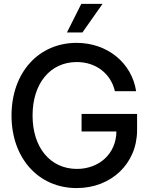

<svg xmlns="http://www.w3.org/2000/svg" viewBox="-20 -961 772 993"><path d="M376.5 11.7C555.2 11.7 689 -114.7 689 -288.1V-371.6H401.9V-281.2H582C581.1 -165.5 492.2 -87.4 377.9 -87.4C239.7 -87.4 148.4 -198.2 148.4 -363.3C148.4 -529.3 239.3 -640.1 377.4 -640.1C477.5 -640.1 553.7 -579.1 574.2 -489.3H684.1C661.1 -637.2 534.2 -739.3 376 -739.3C181.2 -739.3 39.6 -587.4 39.6 -363.3C39.6 -142.6 179.2 11.7 376.5 11.7ZM400.4 -940.9 326.2 -793H406.2L510.3 -940.9Z"/></svg>

Font: Inteeer Medium
Style: Regular
Weight: 500
Designer: Rasmus Andersson
Foundry: rsms
Version: Version 4.001;Glyphs 3.4 (3402)